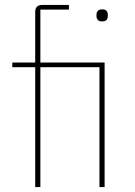

<svg xmlns="http://www.w3.org/2000/svg" viewBox="-20 -760 550 780"><path d="M30 -487V-506H123V-711Q123 -740 152 -740H260V-721H144V-506H405V0H384V-487H144V0H123V-487ZM395 -673Q382 -673 377 -679.5Q372 -686 372 -694V-701Q372 -709 377 -715.5Q382 -722 395 -722Q408 -722 413 -715.5Q418 -709 418 -701V-694Q418 -686 413 -679.5Q408 -673 395 -673Z"/></svg>

Font: IBM Plex Sans KR Thin
Style: Regular
Weight: 100
Designer: Mike Abbink; Paul van der Laan; Pieter van Rosmalen; Wujin Sim; Chorong Kim; Dohee Lee;
Foundry: Sandoll Inc.
Version: Version 1.001